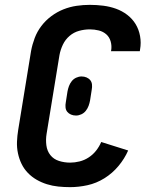

<svg xmlns="http://www.w3.org/2000/svg" viewBox="-20 -763 640 791"><path d="M269 8Q244 8 220 5.5Q196 3 173.5 -4Q151 -11 131 -22.5Q111 -34 95 -50.5Q79 -67 69 -87.5Q59 -108 54 -131.5Q49 -155 50 -179.5Q51 -204 55 -228L108 -553Q113 -580 123 -606.5Q133 -633 150.5 -656Q168 -679 191.5 -696.5Q215 -714 241.5 -724.5Q268 -735 295.5 -739Q323 -743 350 -743Q378 -743 405.5 -739.5Q433 -736 458 -727Q483 -718 504 -702Q525 -686 538.5 -664Q552 -642 557 -614.5Q562 -587 557 -559Q557 -557 556.5 -555.5Q556 -554 556 -552H437Q437 -553 437.5 -554Q438 -555 438 -555Q441 -574 436 -592Q431 -610 418 -621.5Q405 -633 387 -637.5Q369 -642 350 -642Q328 -642 306 -636Q284 -630 266.5 -615Q249 -600 239 -579Q229 -558 225 -536L172 -212Q168 -188 171 -164.5Q174 -141 187.5 -124Q201 -107 223 -100Q245 -93 269 -93Q288 -93 308 -98Q328 -103 345.5 -114.5Q363 -126 376 -142.5Q389 -159 397 -178L508 -143Q493 -109 468 -79Q443 -49 410 -28.5Q377 -8 340.5 0Q304 8 269 8ZM293 -287Q282 -287 272.5 -291Q263 -295 257 -302.5Q251 -310 250 -320.5Q249 -331 251 -341L258 -386Q260 -397 264 -408Q268 -419 275.5 -428.5Q283 -438 294 -443Q305 -448 316 -448Q327 -448 336.5 -444Q346 -440 352 -432.5Q358 -425 359 -414.5Q360 -404 358 -394L351 -349Q349 -338 345 -327Q341 -316 333.5 -306.5Q326 -297 315 -292Q304 -287 293 -287Z"/></svg>

Font: Zed Sans Extended
Style: Bold Italic
Weight: 700
Width: 7
Italic angle: -9°
Designer: Belleve Invis
Foundry: Belleve Invis
Version: Version 1.0.0; ttfautohint (v1.8.4)